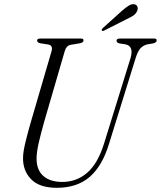

<svg xmlns="http://www.w3.org/2000/svg" viewBox="-20 -884 768 916"><path d="M476.5 -199.5 602.5 -606Q620 -664.5 578 -672.5L549 -677Q535.5 -681 536 -689.5Q536 -700 550.5 -700H716.5Q727.5 -700 727.5 -691.5Q727.5 -681.5 711 -677L683.5 -672.5Q662.5 -667.5 649.5 -652.8Q636.5 -638 626.5 -605L500 -197.5Q468 -92 407.8 -40Q347.5 12 251.5 12Q167.5 12 127.8 -29.5Q88 -71 90 -134Q90.5 -162 102.8 -211.2Q115 -260.5 128.5 -306.5L226 -640Q233.5 -666.5 211.5 -671.5L170 -678Q157 -682 157 -690.5Q157.5 -700 170 -700H367Q378.5 -700 378.5 -691.5Q378.5 -681.5 363.5 -678L316.5 -670Q296.5 -666 288.5 -639L191.5 -305.5Q174.5 -245.5 165 -203.8Q155.5 -162 154.5 -132.5Q153 -75.5 185.2 -45.8Q217.5 -16 277 -16Q345.5 -16 396.2 -60Q447 -104 476.5 -199.5ZM562 -832.5Q580.5 -849 594.8 -857.5Q609 -866 621 -863.5Q632.5 -861.5 635.8 -851.5Q639 -841.5 634 -831Q628 -817.5 615.2 -809.2Q602.5 -801 585 -793L476.5 -738Q468 -734 465.5 -739Q463.5 -743.5 471.5 -751Z"/></svg>

Font: Fraunces 144pt Soft Light
Style: Italic
Weight: 300
Italic angle: -16°
Version: Version 1.000;[b76b70a41]